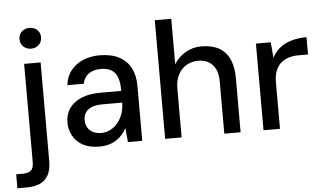

<svg xmlns="http://www.w3.org/2000/svg" viewBox="-86 -840 1966 1161"><g transform="rotate(-5 897.0 -260.0)"><path d="M-26 220V135H13Q50 135 65 120Q80 105 80 70V-526H180V72Q180 124 162.5 157Q145 190 111 205Q77 220 29 220ZM131 -614Q102 -614 83.5 -632Q65 -650 65 -678Q65 -705 83.5 -722.5Q102 -740 131 -740Q159 -740 177.5 -722.5Q196 -705 196 -678Q196 -650 177.5 -632Q159 -614 131 -614Z M491 12Q430 12 390 -10Q350 -32 330 -69.5Q310 -107 310 -150Q310 -200 336 -236.5Q362 -273 409.5 -292.5Q457 -312 523 -312H651Q651 -360 640.5 -391.5Q630 -423 605 -439Q580 -455 537 -455Q495 -455 466 -435Q437 -415 429 -375H329Q335 -427 364 -463.5Q393 -500 438.5 -519Q484 -538 537 -538Q609 -538 656.5 -513Q704 -488 727.5 -442.5Q751 -397 751 -334V0H664L656 -86Q646 -66 630.5 -48Q615 -30 594.5 -16.5Q574 -3 548 4.5Q522 12 491 12ZM509 -69Q539 -69 564.5 -82.5Q590 -96 609 -119Q628 -142 638.5 -171.5Q649 -201 650 -233V-241H533Q491 -241 465 -230.5Q439 -220 427 -200.5Q415 -181 415 -156Q415 -130 426 -110.5Q437 -91 458.5 -80Q480 -69 509 -69Z M890 0V-720H990V-444Q1016 -487 1060 -512.5Q1104 -538 1156 -538Q1219 -538 1261.5 -515Q1304 -492 1326 -445Q1348 -398 1348 -327V0H1249V-317Q1249 -384 1217 -418.5Q1185 -453 1129 -453Q1091 -453 1059.5 -435Q1028 -417 1009 -382Q990 -347 990 -298V0Z M1487 0V-526H1577L1585 -431Q1604 -467 1633 -490.5Q1662 -514 1703 -526Q1744 -538 1795 -538V-433H1736Q1707 -433 1680.5 -425.5Q1654 -418 1633 -401Q1612 -384 1599.5 -355Q1587 -326 1587 -281V0Z"/></g></svg>

Font: DM Sans 9pt Medium
Style: Regular
Weight: 500
Version: Version 4.004;gftools[0.9.30]